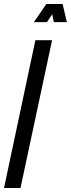

<svg xmlns="http://www.w3.org/2000/svg" viewBox="-44 -935 352 955"><path d="M-24 0H58L215 -735H132ZM124.5 -825H189.5L215.5 -864L223.5 -825H288.5L267.5 -915H186.5Z"/></svg>

Font: League Gothic Condensed Italic
Style: Regular
Weight: 400
Width: 3
Designer: The League of Moveable Type
Version: Version 1.600; ttfautohint (v1.8.3)